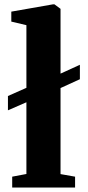

<svg xmlns="http://www.w3.org/2000/svg" viewBox="-20 -838 392 858"><path d="M34.5 0V-48.5L98 -60.5V-381L15.5 -345V-409L98 -445.5V-725.5L30.5 -741.5V-786L216 -818.5H223.5L250.5 -798.5V-509L337 -548.5V-484L250.5 -444.5V-60L315.5 -48.5V0Z"/></svg>

Font: Merriweather 60pt ExtraBold
Style: Regular
Weight: 800
Version: Version 2.100